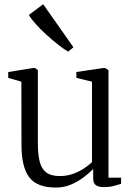

<svg xmlns="http://www.w3.org/2000/svg" viewBox="-20 -854 612 885"><path d="M458 8.5Q435 8.5 422.2 -0.2Q409.5 -9 409.5 -33V-75Q392 -57 365.8 -37Q339.5 -17 307.2 -3.2Q275 10.5 237.5 10.5Q151.5 10.5 115.2 -36.2Q79 -83 79 -187.5L78.5 -477.5L18 -495V-522L132 -540.5H141L154.5 -531V-195.5Q154.5 -145 162.5 -111Q170.5 -77 192.2 -59.8Q214 -42.5 255.5 -42.5Q287.5 -42.5 315.2 -52.2Q343 -62 365.8 -76.8Q388.5 -91.5 404 -106.5V-477.5L332 -495V-522L455 -540.5H463.5L480 -531V-35H538.5L538 -6.5Q522 -1.5 502.8 3.5Q483.5 8.5 458 8.5ZM293.5 -616.5Q275 -627 248.8 -647.5Q222.5 -668 195 -693Q167.5 -718 145.5 -742.5Q123.5 -767 113 -785L179 -834.5L318.5 -636L294.5 -616.5Z"/></svg>

Font: Merriweather 72pt Light
Style: Regular
Weight: 300
Version: Version 2.100